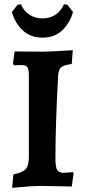

<svg xmlns="http://www.w3.org/2000/svg" viewBox="-20 -889 405 918"><path d="M44 -55Q88 -64 103 -80.5Q118 -97 118 -139V-526Q118 -557 111 -567.5Q104 -578 82 -578L47 -577L42 -585L50 -643L188 -642Q221 -642 328 -649L323 -583Q285 -578 272.5 -567.5Q260 -557 258 -529Q245 -293 245 -132Q245 -91 253 -77Q261 -63 284 -63Q295 -63 328 -66L332 -60L323 3L287 2L176 0Q130 0 38 9ZM37 -832 64 -866 80 -869Q94 -836 121 -818.5Q148 -801 183 -801Q218 -801 245 -818.5Q272 -836 286 -869L302 -866L329 -832Q315 -780 278 -744.5Q241 -709 183 -709Q125 -709 88 -744.5Q51 -780 37 -832Z"/></svg>

Font: Alegreya
Style: Bold
Weight: 700
Designer: Juan Pablo del Peral
Foundry: Huerta Tipografica
Version: Version 2.008; ttfautohint (v1.8)